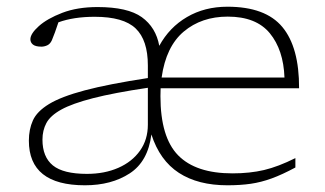

<svg xmlns="http://www.w3.org/2000/svg" viewBox="-20 -542 968 572"><path d="M262 -492Q199.5 -492 154 -475.5Q149 -460 143.8 -445.8Q138.5 -431.5 134.5 -422Q129.5 -411 120.8 -407Q112 -403 103.5 -403Q86 -403 78.2 -409.2Q70.5 -415.5 70.5 -425Q70.5 -441.5 95.5 -464Q120.5 -486.5 165.5 -503.8Q210.5 -521 270.5 -521Q360.5 -521 402.5 -490.8Q444.5 -460.5 454.5 -405.5Q484.5 -460.5 537 -491.2Q589.5 -522 657.5 -522Q771 -522 821.2 -461.5Q871.5 -401 871 -279H458.5Q458 -267.5 458 -255.5Q458 -133 510.8 -79.2Q563.5 -25.5 672.5 -25.5Q724.5 -25.5 766.8 -35.5Q809 -45.5 860 -71V-43Q821 -22 789.5 -10.5Q758 1 727 5.5Q696 10 657.5 10Q570 10 513 -27Q456 -64 431 -141.5Q421 -61 366.5 -25.5Q312 10 233 10Q66 10 66 -123Q66 -156.5 78 -183.2Q90 -210 126 -232Q162 -254 232.5 -272.8Q303 -291.5 420.5 -309.5V-347Q420.5 -422.5 384.2 -457.2Q348 -492 262 -492ZM658.5 -492.5Q580.5 -492.5 527.5 -448Q474.5 -403.5 461.5 -311H827.5Q824.5 -393.5 783.8 -443Q743 -492.5 658.5 -492.5ZM106.5 -126Q106.5 -74.5 137.5 -49.2Q168.5 -24 239 -24Q291.5 -24 332.5 -42Q373.5 -60 397 -93Q420.5 -126 420.5 -170.5V-280.5Q319.5 -265.5 257.2 -249.5Q195 -233.5 162.5 -215.5Q130 -197.5 118.2 -175.5Q106.5 -153.5 106.5 -126Z"/></svg>

Font: Newsreader Caption ExtraLight
Style: Regular
Weight: 275
Designer: Hugues Gentile
Foundry: Production Type
Version: Version 1.001